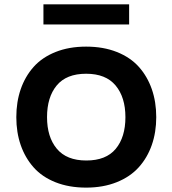

<svg xmlns="http://www.w3.org/2000/svg" viewBox="-20 -855 795 885"><path d="M558.1 -314.9Q558.1 -406.7 512.9 -460.9Q467.8 -515.1 377 -515.1Q286.1 -515.1 241.5 -461.2Q196.8 -407.2 196.8 -314.9Q196.8 -223.6 241.9 -169.4Q287.1 -115.2 377.9 -115.2Q468.8 -115.2 513.4 -168.9Q558.1 -222.7 558.1 -314.9ZM700.2 -314.9Q700.2 -245.6 679.7 -186.8Q659.2 -127.9 619.6 -84Q580.1 -40 517.8 -15.1Q455.6 9.8 377 9.8Q297.9 9.8 235.8 -14.9Q173.8 -39.6 134.8 -83.7Q95.7 -127.9 75.4 -186.5Q55.2 -245.1 55.2 -314.9Q55.2 -384.8 75.4 -443.6Q95.7 -502.4 134.8 -546.4Q173.8 -590.3 235.8 -615.2Q297.9 -640.1 377 -640.1Q456.1 -640.1 518.3 -615.5Q580.6 -590.8 619.9 -546.9Q659.2 -502.9 679.7 -444.1Q700.2 -385.3 700.2 -314.9ZM575.2 -835V-742.2H180.2V-835Z"/></svg>

Font: Sinkin Sans 600 SemiBold
Style: Regular
Weight: 600
Designer: Keith Bates
Foundry: K-Type
Version: Sinkin Sans (version 1.0)  by Keith Bates   •   © 2014   www